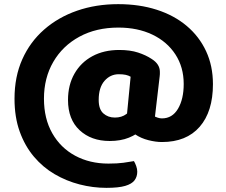

<svg xmlns="http://www.w3.org/2000/svg" viewBox="-20 -680 1092 926"><path d="M456 -198Q456 -153 478.5 -133Q501 -113 534 -113Q567 -113 589.5 -130Q612 -147 631 -176L664 -56Q641 -32 601.5 -16Q562 0 509 0Q420 0 364 -52Q308 -104 308 -198Q308 -270 339 -324.5Q370 -379 425.5 -409Q481 -439 555 -439Q608 -439 646 -426.5Q684 -414 711 -396Q751 -371 751 -334Q751 -328 751 -322.5Q751 -317 750 -311L720 -55L585 -53L610 -310Q600 -316 586.5 -319Q573 -322 553 -322Q512 -322 484 -290Q456 -258 456 -198ZM632 -32Q634 -54 645 -74Q656 -94 676.5 -106.5Q697 -119 724 -119Q730 -116 740.5 -112.5Q751 -109 761 -109Q811 -109 838.5 -155.5Q866 -202 866 -275Q866 -356 826 -417.5Q786 -479 715 -513Q644 -547 551 -547Q444 -547 363 -503Q282 -459 237 -381.5Q192 -304 192 -204Q192 -108 232 -37.5Q272 33 342.5 71Q413 109 503 109Q546 109 575 105Q604 101 626 97Q632 107 637 121Q642 135 642 148Q642 172 629 189.5Q616 207 584 216.5Q552 226 493 226Q428 226 364 209.5Q300 193 243.5 160Q187 127 143.5 75.5Q100 24 75 -45.5Q50 -115 50 -204Q50 -310 87.5 -394Q125 -478 193 -537.5Q261 -597 352 -628.5Q443 -660 550 -660Q652 -660 736 -633Q820 -606 880.5 -555Q941 -504 974 -433Q1007 -362 1007 -274Q1007 -142 943 -68.5Q879 5 761 5Q731 5 695.5 -4Q660 -13 632 -32Z"/></svg>

Font: Baloo Bhaijaan 2
Style: Bold
Weight: 700
Designer: Sanskriti Dholi, Noopur Datye and Ek Type
Foundry: Ek Type
Version: Version 1.701